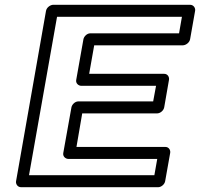

<svg xmlns="http://www.w3.org/2000/svg" viewBox="-20 -756 834 801"><path d="M619 -333H307C292 -333 280 -319 278 -308L244 -118C241 -103 254 -93 265 -93H636L624 -25H101L218 -686H739L727 -617H357C342 -617 330 -603 328 -592L298 -423C295 -408 308 -398 319 -398H631ZM636 -283C647 -283 662 -293 665 -308L685 -423C687 -434 680 -448 665 -448H352L373 -567H743C754 -567 770 -577 773 -592L794 -711C796 -722 788 -736 773 -736H202C191 -736 175 -726 172 -711L47 0C45 11 53 25 68 25H640C651 25 666 15 669 0L690 -118C692 -129 685 -143 670 -143H299L323 -283Z"/></svg>

Font: Asimov
Style: XWidOuIt
Weight: 500
Designer: Google
Version: Version 2.000980; 2014